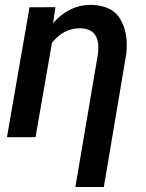

<svg xmlns="http://www.w3.org/2000/svg" viewBox="-20 -558 594 781"><path d="M100.1 -528.3 8.3 0H124.5L191.4 -383.8C223.1 -423.3 260.3 -442.9 303.2 -442.9C304.2 -442.9 305.7 -442.9 307.1 -442.9C350.6 -441.9 375 -420.4 379.4 -378.9C379.9 -374 379.9 -369.1 379.9 -364.3C379.9 -356 379.4 -347.2 378.4 -338.4L286.6 202.6H402.3L493.7 -338.9C495.1 -351.6 495.6 -363.8 495.6 -375C495.6 -420.4 484.9 -458.5 462.9 -489.7C440.9 -520.5 403.8 -536.6 351.6 -538.1C350.1 -538.1 348.6 -538.1 347.2 -538.1C290 -538.1 239.7 -513.2 195.8 -463.9L205.6 -528.8Z"/></svg>

Font: Roboto Medium
Style: Italic
Weight: 500
Italic angle: -12°
Designer: Google
Version: Version 2.137; 2017